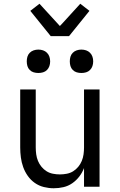

<svg xmlns="http://www.w3.org/2000/svg" viewBox="-20 -998 640 1026"><path d="M267 8Q241 8 214.5 1.5Q188 -5 166 -20.5Q144 -36 128.5 -58Q113 -80 104 -105Q95 -130 91.5 -156.5Q88 -183 88 -210V-520H171V-210Q171 -192 173.5 -173.5Q176 -155 183 -138Q190 -121 202 -106.5Q214 -92 229.5 -82.5Q245 -73 263.5 -69.5Q282 -66 300 -66Q318 -66 336.5 -69.5Q355 -73 370.5 -82.5Q386 -92 398 -106.5Q410 -121 417 -138Q424 -155 426.5 -173.5Q429 -192 429 -210V-520H512V0H429V-100Q420 -76 404 -55Q388 -34 366.5 -19Q345 -4 319.5 2Q294 8 267 8ZM415 -608Q402 -608 390 -611.5Q378 -615 369 -624Q360 -633 356.5 -645Q353 -657 353 -670Q353 -683 356.5 -695Q360 -707 369 -716Q378 -725 390 -729Q402 -733 415 -733Q428 -733 440 -729Q452 -725 461 -716Q470 -707 474 -695Q478 -683 478 -670Q478 -657 474 -645Q470 -633 461 -624Q452 -615 440 -611.5Q428 -608 415 -608ZM185 -608Q172 -608 160 -611.5Q148 -615 139 -624Q130 -633 126.5 -645Q123 -657 123 -670Q123 -683 126.5 -695Q130 -707 139 -716Q148 -725 160 -729Q172 -733 185 -733Q198 -733 210 -729Q222 -725 231 -716Q240 -707 244 -695Q248 -683 248 -670Q248 -657 244 -645Q240 -633 231 -624Q222 -615 210 -611.5Q198 -608 185 -608ZM251 -805 142 -940 191 -978 300 -859 316 -876 409 -978 458 -940 349 -805Z"/></svg>

Font: Iosevka Extended
Style: Regular
Weight: 400
Width: 7
Monospace: yes
Designer: Belleve Invis
Foundry: Belleve Invis
Version: Version 32.5.0; ttfautohint (v1.8.4)